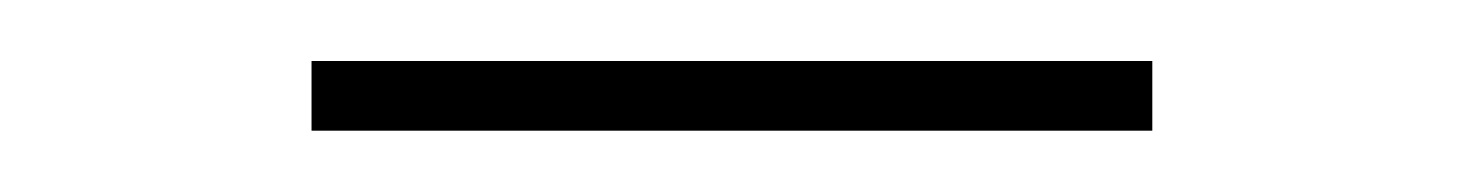

<svg xmlns="http://www.w3.org/2000/svg" viewBox="-20 -341 472 62"><path d="M352.1 -321.3V-298.8H80.6V-321.3Z"/></svg>

Font: Inter 16pt Thin
Style: Regular
Weight: 250
Version: Version 4.001;git-66647c0bb